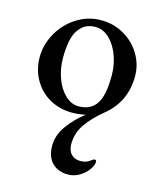

<svg xmlns="http://www.w3.org/2000/svg" viewBox="-108 -498 713 862"><g transform="rotate(15 249.0 -67.0)"><path d="M188 179Q188 131 220.5 86Q253 41 298 7Q265 14 235 14Q178 14 131.5 -12Q85 -38 58 -85Q31 -132 31 -190Q31 -248 61 -301.5Q91 -355 143 -388Q195 -421 256 -421Q314 -421 362.5 -393Q411 -365 439 -318Q467 -271 467 -217Q467 -97 376 -24Q328 15 298.5 57Q269 99 269 150Q269 181 285 197.5Q301 214 327 214Q351 214 366 204Q381 194 384 192Q386 191 390 191Q397 191 397 200Q397 215 382.5 236Q368 257 343 272Q318 287 290 287Q243 287 215.5 259Q188 231 188 179ZM347 -76Q365 -116 365 -193Q365 -241 349 -285Q333 -329 304 -357Q275 -385 239 -385Q214 -385 195.5 -376Q177 -367 161 -345Q133 -307 133 -213Q133 -164 149 -120Q165 -76 193.5 -48.5Q222 -21 256 -21Q322 -21 347 -76Z"/></g></svg>

Font: EB Garamond Medium
Style: Regular
Weight: 500
Designer: Georg Duffner and Octavio Pardo
Foundry: Georg Duffner
Version: Version 1.000